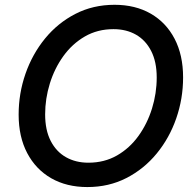

<svg xmlns="http://www.w3.org/2000/svg" viewBox="-20 -758 797 789"><path d="M338.9 10.7Q253.9 10.7 190.4 -25.6Q127 -62 91.8 -128.9Q56.6 -195.8 56.6 -287.1Q56.6 -374 84.7 -454.8Q112.8 -535.6 165 -599.6Q217.3 -663.6 289.8 -700.9Q362.3 -738.3 450.7 -738.3Q536.1 -738.3 599.4 -701.9Q662.6 -665.5 697.5 -598.6Q732.4 -531.7 732.4 -439.9Q732.4 -352.5 704.3 -271.7Q676.3 -190.9 624 -127.2Q571.8 -63.5 499.5 -26.4Q427.2 10.7 338.9 10.7ZM343.3 -89.4Q408.7 -89.4 460.7 -119.1Q512.7 -148.9 549.1 -199.5Q585.4 -250 604.7 -312.3Q624 -374.5 624 -439.5Q624 -503.9 601.3 -548.3Q578.6 -592.8 538.8 -615.5Q499 -638.2 446.3 -638.2Q380.9 -638.2 328.9 -608.2Q276.9 -578.1 240.5 -527.6Q204.1 -477.1 184.8 -414.8Q165.5 -352.5 165.5 -288.1Q165.5 -223.6 188.2 -179.2Q210.9 -134.8 251 -112.1Q291 -89.4 343.3 -89.4Z"/></svg>

Font: Inter 24pt Medium
Style: Italic
Weight: 500
Italic angle: -9.3988°
Designer: Rasmus Andersson
Foundry: rsms
Version: Version 4.001;git-66647c0bb